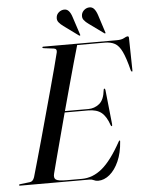

<svg xmlns="http://www.w3.org/2000/svg" viewBox="-68 -927 750 985"><g transform="rotate(-5 306.5 -435.0)"><path d="M352.5 0H-3.5Q-9 0 -9 -3Q-9 -7.5 -2.5 -7.5L47.5 -13.5Q63.5 -15 71 -37Q79.5 -67 93.8 -116.8Q108 -166.5 124.8 -227.2Q141.5 -288 159.2 -352.5Q177 -417 193.5 -477.5Q210 -538 223 -587Q236 -636 243 -665Q247 -683 230 -685.5L178 -692Q171.5 -693 171.5 -696.5Q171.5 -700 176.5 -700H554Q580 -700 592.8 -707.5Q605.5 -715 612 -715Q618.5 -715 618.5 -706L621.5 -542.5Q622.5 -533 619 -533Q615.5 -533 613 -540Q597 -604 581.2 -637Q565.5 -670 544.5 -681.5Q523.5 -693 492.5 -693H350.5Q340 -657.5 325.2 -604.5Q310.5 -551.5 293.2 -488.5Q276 -425.5 258.5 -361H379Q410.5 -361 435.5 -380.8Q460.5 -400.5 466 -452Q466.5 -458 470 -458Q474 -458 475 -450L493.5 -274Q494 -264 492 -263.5Q488.5 -262 486 -268Q470.5 -314 446 -334Q421.5 -354 377.5 -354H256.5Q239.5 -290 223.5 -230Q207.5 -170 194.8 -122Q182 -74 175 -46Q169.5 -24.5 180.8 -15.8Q192 -7 236.5 -7H314.5Q371 -7 419.5 -47.2Q468 -87.5 519.5 -181Q523 -186.5 525 -186.5Q528 -186.5 527 -180Q523 -122.5 504 -79.8Q485 -37 456.8 -13.5Q428.5 10 397 10Q385 10 375.5 5Q366 0 352.5 0ZM340 -837.5 370 -746Q372 -742.5 370 -740.5Q368 -739 364.5 -741L288.5 -796.5Q274.5 -806.5 265 -818.2Q255.5 -830 259 -847.5Q261.5 -860.5 272.8 -869.8Q284 -879 298.5 -880Q313.5 -881 323.5 -869.8Q333.5 -858.5 340 -837.5ZM470.5 -837.5 500 -746Q502 -742.5 500 -740.5Q498 -739 495 -741L418.5 -796.5Q404 -806.5 394.8 -818.2Q385.5 -830 389 -847.5Q392 -860.5 403 -869.8Q414 -879 428 -880Q443.5 -881 453.5 -869.8Q463.5 -858.5 470.5 -837.5Z"/></g></svg>

Font: Fraunces 144pt S000
Style: Italic
Weight: 400
Italic angle: -16°
Version: Version 1.000; ttfautohint (v1.8.3)